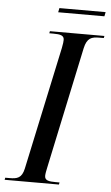

<svg xmlns="http://www.w3.org/2000/svg" viewBox="-87 -864 522 902"><g transform="rotate(5 174.0 -413.0)"><path d="M152 -806H370L374 -826H156ZM-30 0H226L228 -10H210C178 -10 158 -13 158 -35C158 -44 161 -60 165 -78L286 -648C297 -698 319 -704 356 -704H376L378 -714H121L119 -704H138C171 -704 189 -700 189 -679C189 -672 188 -661 184 -641L60 -61C50 -15 28 -10 -8 -10H-28Z"/></g></svg>

Font: Noto Serif Display ExtraCondensed Medium
Style: Italic
Weight: 500
Width: 2
Italic angle: -12°
Designer: Monotype Design Team
Foundry: Monotype Imaging Inc.
Version: Version 2.009